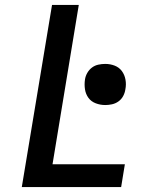

<svg xmlns="http://www.w3.org/2000/svg" viewBox="-20 -755 640 775"><path d="M68 0 190 -735H298L192 -92H484L469 0ZM405 -331Q385 -331 366.5 -338Q348 -345 337 -360Q326 -375 323 -394.5Q320 -414 323 -434Q325 -448 332.5 -461Q340 -474 351.5 -482.5Q363 -491 377 -494Q391 -497 405 -497Q425 -497 443 -490Q461 -483 472 -468Q483 -453 486.5 -433.5Q490 -414 486 -394Q484 -380 477 -367Q470 -354 458 -345.5Q446 -337 432 -334Q418 -331 405 -331Z"/></svg>

Font: Iosevka Curly SmBdEx
Style: Italic
Weight: 600
Width: 7
Italic angle: -9°
Monospace: yes
Designer: Belleve Invis
Foundry: Belleve Invis
Version: Version 11.1.0; ttfautohint (v1.8.3)